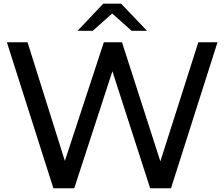

<svg xmlns="http://www.w3.org/2000/svg" viewBox="-20 -1003 1196 1023"><path d="M393.3 -838.9 530 -983.3H625.6L763.3 -838.9H681.1L577.8 -931.1L474.4 -838.9ZM891.1 0H780L578.9 -623.3L375.6 0H264.4L16.7 -777.8H126.7L325.6 -145.6L533.3 -777.8H630L834.4 -143.3L1036.7 -777.8H1138.9Z"/></svg>

Font: Paperlogy 5 Medium
Style: Regular
Weight: 500
Designer: redesigned by Lee Juim, glyphs from Gmarket Sans & Montserrat
Foundry: PT&
Version: Version 1.001